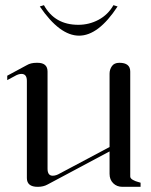

<svg xmlns="http://www.w3.org/2000/svg" viewBox="-20 -723 583 743"><path d="M134 -698 150 -703Q192 -627 283 -627Q325 -627 361.5 -646.5Q398 -666 419 -703L435 -698Q361 -585 286 -585Q211 -585 134 -698ZM122 -480Q122 -480 125 -480Q164 -480 164 -446V-70Q164 -43 184 -43Q197 -43 212 -52L404 -154V-438Q404 -454 413 -467Q422 -480 442 -480Q484 -480 484 -446V-40Q484 -36 487 -32.5Q490 -29 495 -26.5Q500 -24 504.5 -22Q509 -20 515.5 -18.5Q522 -17 524 -16V0H454Q432 0 418 -14Q404 -28 404 -50V-137L164 -9Q148 0 126 0Q84 0 84 -34V-410Q84 -437 63 -437Q51 -437 36 -428L8 -413V-430L84 -471Q99 -480 122 -480Z"/></svg>

Font: kawoszeh
Style: Medium
Weight: 500
Version: Version 000.030